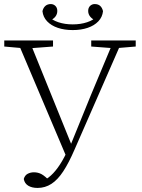

<svg xmlns="http://www.w3.org/2000/svg" viewBox="-20 -873 699 945"><path d="M97 8Q102 -10 116 -17.5Q130 -25 147 -25Q167 -25 184 -16Q201 -7 228 21L198 31L195 15Q219 4 242 -20.5Q265 -45 286 -81Q307 -117 326 -163H329L427 -404L540 -674H582L347 -137Q319 -72 291.5 -30Q264 12 233 32Q202 52 165 52Q137 52 119 41Q101 30 97 8ZM1 -644V-674H241V-644L122 -635H102ZM429 -644V-674H648V-644L553 -636H535ZM309 -96 64 -674H124L335 -153ZM338 -725Q297 -725 264.5 -736Q232 -747 212 -768Q192 -789 189 -818Q193 -835 203.5 -844Q214 -853 230 -853Q243 -853 252.5 -844Q262 -835 262 -819Q262 -803 252 -790.5Q242 -778 223 -771L218 -793Q236 -774 267.5 -763.5Q299 -753 338 -753Q377 -753 408.5 -763.5Q440 -774 458 -793L453 -771Q435 -778 424.5 -790.5Q414 -803 414 -819Q414 -835 423.5 -844Q433 -853 446 -853Q463 -853 473 -844Q483 -835 487 -818Q484 -789 464 -768Q444 -747 411.5 -736Q379 -725 338 -725Z"/></svg>

Font: Source Serif 4 18pt Light
Style: Regular
Weight: 300
Designer: Frank Grießhammer
Foundry: Adobe Systems Incorporated
Version: Version 4.004;hotconv 1.0.116;makeotfexe 2.5.65601